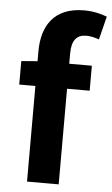

<svg xmlns="http://www.w3.org/2000/svg" viewBox="-56 -850 518 888"><g transform="rotate(5 202.5 -406.0)"><path d="M405 -792C380 -802 342 -812 299 -812C158 -812 104 -722 104 -605V-559L29 -553V-444H104V0H251V-444H356V-560H251V-608C251 -670 275 -696 319 -696C337 -696 359 -691 378 -684Z"/></g></svg>

Font: Noto Sans Japanese Bold
Style: Bold
Weight: 700
Designer: Ryoko NISHIZUKA (kana & ideographs); Paul D. Hunt (Latin, Greek & Cyrillic); Wenlong ZHANG (bopomofo); Sandoll Communica
Foundry: Adobe Systems Incorporated
Version: Version 1.000;PS 1;hotconv 1.0.78;makeotf.lib2.5.61930